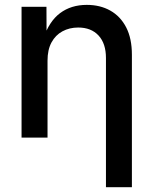

<svg xmlns="http://www.w3.org/2000/svg" viewBox="-20 -567 632 791"><path d="M175.8 -317.4V0H68.8V-539.1H171.4L171.9 -406.7H158.2Q182.1 -479 227.5 -512.9Q272.9 -546.9 337.4 -546.9Q392.6 -546.9 434.3 -523.4Q476.1 -500 499.8 -454.3Q523.4 -408.7 523.4 -341.3V204.1H416.5V-328.1Q416.5 -387.7 386 -420.7Q355.5 -453.6 302.2 -453.6Q266.1 -453.6 237.3 -438Q208.5 -422.4 192.1 -392.1Q175.8 -361.8 175.8 -317.4Z"/></svg>

Font: Inter 18pt Medium
Style: Regular
Weight: 500
Designer: Rasmus Andersson
Foundry: rsms
Version: Version 4.001;git-66647c0bb